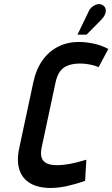

<svg xmlns="http://www.w3.org/2000/svg" viewBox="-20 -920 557 952"><path d="M483 -823Q495 -835 500.5 -848.5Q506 -862 504 -874Q502 -886 491 -893Q479 -902 464 -899Q449 -896 437 -886Q425 -876 420 -864L364 -748H409ZM469 -587 517 -677Q485 -695 445.5 -703.5Q406 -712 370 -712Q315 -712 269 -689Q223 -666 191 -621.5Q159 -577 145 -511L75 -184Q62 -123 76 -79Q90 -35 129.5 -11.5Q169 12 231 12Q270 12 312.5 2.5Q355 -7 402 -23L408 -128Q403 -127 379.5 -120Q356 -113 324 -107Q292 -101 261 -101Q232 -101 213 -109.5Q194 -118 187 -136.5Q180 -155 186 -186L256 -514Q263 -545 277 -565Q291 -585 316 -595Q341 -605 379 -605Q402 -605 426.5 -600Q451 -595 469 -587Z"/></svg>

Font: Advent Pro
Style: Italic
Weight: 400
Italic angle: -12°
Designer: VivaRado, Andreas Kalpakidis
Foundry: VivaRado, Andreas Kalpakidis
Version: Version 3.000